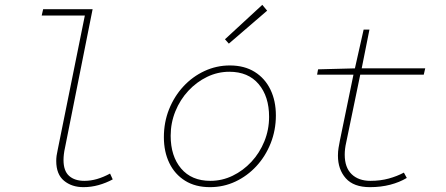

<svg xmlns="http://www.w3.org/2000/svg" viewBox="-20 -760 1840 792"><path d="M324 12Q276 12 244 -14.5Q212 -41 212 -96Q212 -107 213.5 -118Q215 -129 218 -142L330 -696H152L158 -722H362L248 -150Q245 -137 243.5 -124Q242 -111 242 -100Q242 -55 265 -34.5Q288 -14 328 -14Q354 -14 380 -21.5Q406 -29 434 -44L445 -20Q417 -5 386.5 3.5Q356 12 324 12Z M846 12Q786 12 743.5 -14.5Q701 -41 678.5 -87.5Q656 -134 656 -194Q656 -256 677.5 -309.5Q699 -363 736.5 -403.5Q774 -444 823.5 -467Q873 -490 928 -490Q988 -490 1030.5 -463.5Q1073 -437 1095.5 -390.5Q1118 -344 1118 -284Q1118 -223 1096.5 -169Q1075 -115 1037.5 -74.5Q1000 -34 951 -11Q902 12 846 12ZM848 -14Q896 -14 939.5 -35Q983 -56 1017 -92.5Q1051 -129 1070.5 -177Q1090 -225 1090 -278Q1090 -362 1047 -413Q1004 -464 926 -464Q878 -464 834.5 -443Q791 -422 757 -385.5Q723 -349 703.5 -301Q684 -253 684 -200Q684 -116 727 -65Q770 -14 848 -14ZM924 -580 908 -598 1062 -740 1082 -716Z M1506 12Q1439 12 1406.5 -24.5Q1374 -61 1374 -118Q1374 -135 1376.5 -150Q1379 -165 1382 -180L1438 -452H1288L1292 -474L1444 -478L1480 -638H1504L1472 -478H1734L1728 -452H1466L1408 -172Q1405 -159 1403.5 -146.5Q1402 -134 1402 -122Q1402 -69 1430.5 -41.5Q1459 -14 1508 -14Q1549 -14 1583.5 -23.5Q1618 -33 1646 -48L1658 -26Q1628 -8 1589.5 2Q1551 12 1506 12Z"/></svg>

Font: SourceCodeVF
Style: Italic
Weight: 200
Italic angle: -11°
Monospace: yes
Designer: Paul D. Hunt, Teo Tuominen
Foundry: Adobe
Version: Version 1.026;hotconv 1.1.0;makeotfexe 2.6.0